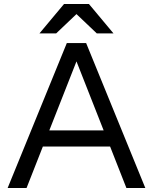

<svg xmlns="http://www.w3.org/2000/svg" viewBox="-20 -934 760 954"><path d="M312 -720H408L702 0H608L527 -206H193L112 0H18ZM495 -286 360 -629 225 -286ZM422 -914 544 -768H461L360 -864L259 -768H176L298 -914Z"/></svg>

Font: Aspekta Variable
Style: Regular
Weight: 400
Designer: Ivo Dolenc
Version: Version 2.100